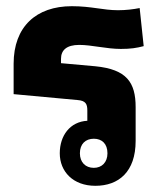

<svg xmlns="http://www.w3.org/2000/svg" viewBox="-20 -590 531 620"><path d="M418 -244C418 -324 389 -366 288 -376L177 -386V-400C177 -428 195 -445 236 -445C276 -445 324 -432 370 -432C402 -432 421 -435 444 -441L431 -564C411 -560 387 -557 361 -557C313 -557 275 -570 212 -570C97 -570 24 -504 24 -384V-286L230 -267C257 -265 262 -254 262 -233V-200C206 -197 173 -152 173 -95C173 -36 216 10 288 10C363 10 418 -35 418 -135ZM283 -142C309 -142 327 -126 327 -95C327 -66 309 -48 283 -48C256 -48 238 -66 238 -95C238 -125 256 -142 283 -142Z"/></svg>

Font: Noto Sans Thai Looped SemiCondensed ExtraBold
Style: Regular
Weight: 800
Width: 4
Designer: Sasikarn Vongin, Ben Mitchell
Foundry: The Fontpad Ltd
Version: Version 1.001